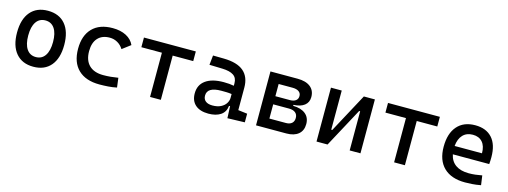

<svg xmlns="http://www.w3.org/2000/svg" viewBox="-14 -1149 4716 1781"><g transform="rotate(15 2344.0 -258.5)"><path d="M293 9.8Q185.5 9.8 126 -60.5Q66.4 -130.9 66.4 -258.8Q66.4 -387.2 126 -457.3Q185.5 -527.3 293 -527.3Q400.9 -527.3 460.2 -457.3Q519.5 -387.2 519.5 -258.8Q519.5 -130.9 460.2 -60.5Q400.9 9.8 293 9.8ZM293 -83Q350.1 -83 381.1 -128.9Q412.1 -174.8 412.1 -258.8Q412.1 -343.3 381.1 -388.9Q350.1 -434.6 293 -434.6Q235.8 -434.6 204.8 -388.9Q173.8 -343.3 173.8 -258.8Q173.8 -174.8 204.8 -128.9Q235.8 -83 293 -83Z M928.7 9.8Q796.4 9.8 724.4 -59.8Q652.3 -129.4 652.3 -259.8Q652.3 -386.7 720.5 -457Q788.6 -527.3 915 -527.3Q990.7 -527.3 1044.7 -499.3Q1098.6 -471.2 1121.6 -419.9L1042 -359.9Q1020 -395.5 985.8 -415Q951.7 -434.6 911.1 -434.6Q837.9 -434.6 797.4 -390.4Q756.8 -346.2 756.8 -264.6Q756.8 -176.3 804.4 -129.6Q852.1 -83 940.4 -83Q976.6 -83 1012.7 -86.4Q1048.8 -89.8 1083 -95.7L1094.7 -4.9Q1054.7 3.9 1012 6.8Q969.2 9.8 928.7 9.8Z M1413.1 0V-424.8H1215.8V-517.6H1713.9V-424.8H1516.6V0Z M2157.2 4.9 2152.3 -109.4H2142.1Q2136.2 -49.8 2091.6 -20Q2046.9 9.8 1974.6 9.8Q1893.6 9.8 1849.1 -29.3Q1804.7 -68.4 1804.7 -139.6Q1804.7 -221.7 1866 -265.6Q1927.2 -309.6 2039.1 -309.6Q2094.7 -309.6 2136.7 -301.3V-325.2Q2136.7 -377 2100.3 -401.1Q2064 -425.3 1992.2 -427.2L1868.2 -430.7L1877.9 -522.5L1982.4 -521Q2110.8 -519 2173.1 -465.6Q2235.4 -412.1 2235.4 -309.6V-93.8L2323.2 -83V0ZM2136.7 -221.7Q2111.8 -225.6 2087.2 -226.1Q2062.5 -226.6 2037.1 -226.6Q1902.3 -226.6 1902.3 -144.5Q1902.3 -110.4 1925.5 -91.8Q1948.7 -73.2 1991.2 -73.2Q2039.6 -73.2 2072 -89.8Q2104.5 -106.4 2120.6 -132.3Q2136.7 -158.2 2136.7 -185.5Z M2430.7 0V-517.6H2691.4Q2771 -517.6 2814.7 -483.2Q2858.4 -448.7 2858.4 -385.7Q2858.4 -334.5 2821.3 -305.4Q2784.2 -276.4 2716.8 -273.4V-264.2Q2793.5 -262.7 2835.7 -228.3Q2877.9 -193.8 2877.9 -131.8Q2877.9 -68.8 2836.9 -34.4Q2795.9 0 2721.7 0ZM2534.2 -92.8H2693.4Q2729.5 -92.8 2749.5 -110.6Q2769.5 -128.4 2769.5 -161.1Q2769.5 -193.8 2747.8 -211.7Q2726.1 -229.5 2686.5 -229.5H2534.2ZM2534.2 -307.6H2673.8Q2710 -307.6 2730 -323Q2750 -338.4 2750 -366.2Q2750 -394 2728.3 -409.4Q2706.5 -424.8 2667 -424.8H2534.2Z M3011.7 0V-517.6H3115.2V-141.6H3125L3327.6 -517.6H3433.6V0H3330.1V-376H3320.3L3117.7 0Z M3756.8 0V-424.8H3559.6V-517.6H4057.6V-424.8H3860.4V0Z M4439.5 9.8Q4307.1 9.8 4235.1 -59.8Q4163.1 -129.4 4163.1 -259.8Q4163.1 -386.7 4224.1 -457Q4285.2 -527.3 4396.5 -527.3Q4501.5 -527.3 4558.8 -463.9Q4616.2 -400.4 4616.2 -279.3Q4616.2 -243.7 4613.3 -212.9H4263.7Q4277.3 -147.9 4325.2 -114.5Q4373 -81.1 4451.2 -81.1Q4483.4 -81.1 4514.6 -84.7Q4545.9 -88.4 4578.1 -94.7L4590.8 -3.9Q4544.9 4.9 4506.8 7.3Q4468.8 9.8 4439.5 9.8ZM4259.8 -292H4522.5Q4522.5 -361.8 4489.3 -399.2Q4456.1 -436.5 4397.5 -436.5Q4337.4 -436.5 4301.8 -398.9Q4266.1 -361.3 4259.8 -292Z"/></g></svg>

Font: Cascadia Mono PL
Style: Regular
Weight: 400
Monospace: yes
Designer: Aaron Bell
Foundry: Saja Typeworks
Version: Version 2404.023; ttfautohint (v1.8.4)